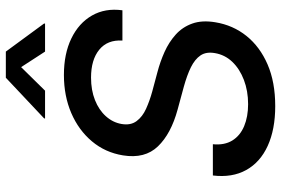

<svg xmlns="http://www.w3.org/2000/svg" viewBox="-178 -806 996 681"><g transform="rotate(-90 320.5 -466.0)"><path d="M284.2 11.7Q201.7 11.7 143.3 -14.9Q85 -41.5 57.4 -91.3Q29.8 -141.1 38.1 -209.5H148.9Q145 -168.5 162.1 -140.6Q179.2 -112.8 212.9 -98.6Q246.6 -84.5 291 -84.5Q337.9 -84.5 377 -99.4Q416 -114.3 441.2 -140.6Q466.3 -167 472.2 -202.6Q477.5 -233.4 463.9 -253.4Q450.2 -273.4 421.9 -287.4Q393.6 -301.3 353 -312.5L272 -334.5Q186 -357.9 141.4 -404.3Q96.7 -450.7 109.4 -528.3Q119.6 -591.3 159.2 -638.4Q198.7 -685.5 259.5 -711.7Q320.3 -737.8 394.5 -737.8Q469.7 -737.8 524.2 -711.4Q578.6 -685.1 605.5 -638.2Q632.3 -591.3 624 -530.3H516.6Q520 -583 484.4 -612.3Q448.7 -641.6 385.3 -641.6Q340.8 -641.6 305.7 -627.7Q270.5 -613.8 248.3 -589.1Q226.1 -564.5 220.7 -533.2Q215.3 -501 231 -480Q246.6 -459 274.9 -446.3Q303.2 -433.6 335 -424.8L404.3 -406.2Q441.4 -396.5 476.3 -380.9Q511.2 -365.2 537.8 -341.3Q564.5 -317.4 576.9 -282.7Q589.4 -248 581.5 -200.7Q571.3 -138.2 533 -90.3Q494.6 -42.5 431.9 -15.4Q369.1 11.7 284.2 11.7ZM338.9 -804.7H240.2L240.7 -808.1L384.8 -943.8H477.5L577.1 -808.1L576.7 -804.7H477.5L422.4 -889.6Z"/></g></svg>

Font: Inter 18pt Medium
Style: Italic
Weight: 500
Italic angle: -9.3988°
Designer: Rasmus Andersson
Foundry: rsms
Version: Version 4.001;git-66647c0bb